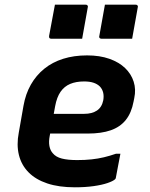

<svg xmlns="http://www.w3.org/2000/svg" viewBox="-20 -786 640 818"><path d="M351 -550Q405 -550 446 -535.5Q487 -521 513 -496Q539 -471 549.5 -438Q560 -405 552 -368L549 -353Q540 -305 516 -275Q492 -245 452 -231Q412 -217 354 -217Q328 -217 299.5 -217Q271 -217 240 -217Q209 -217 176 -217L118 -211L129 -301Q171 -301 207 -301Q243 -301 275.5 -301Q308 -301 339 -301Q372 -301 393 -315Q414 -329 420 -359Q423 -377 419.5 -391.5Q416 -406 406 -417Q395 -428 378.5 -433.5Q362 -439 338 -439Q304 -439 279 -428.5Q254 -418 238 -395Q222 -372 215 -334L192 -208Q187 -183 190.5 -164Q194 -145 205 -133Q218 -117 243.5 -110.5Q269 -104 309 -104Q342 -104 370 -107Q398 -110 423 -116Q448 -122 474 -131H493Q488 -107 483.5 -81.5Q479 -56 474 -31Q474 -28 473 -26Q472 -24 470 -22Q461 -14 437.5 -6Q414 2 378.5 7Q343 12 299 12Q231 12 181.5 -4.5Q132 -21 101.5 -52Q71 -83 60.5 -126Q50 -169 60 -221L80 -335Q89 -386 111.5 -425.5Q134 -465 168.5 -493Q203 -521 249 -535.5Q295 -550 351 -550ZM214 -766Q246 -766 279 -766Q312 -766 345 -766Q349 -766 351 -764.5Q353 -763 354 -761Q355 -759 354 -755L330 -621Q297 -621 264 -621Q231 -621 198 -621Q195 -621 192.5 -622.5Q190 -624 189.5 -626.5Q189 -629 189 -632ZM427 -766Q460 -766 492.5 -766Q525 -766 558 -766Q562 -766 564 -764.5Q566 -763 567 -761Q568 -759 567 -755L543 -621Q510 -621 477 -621Q444 -621 412 -621Q409 -621 406.5 -622.5Q404 -624 403 -626.5Q402 -629 403 -632Z"/></svg>

Font: RecMonoLinear Nerd Font Mono
Style: Bold Italic
Weight: 700
Italic angle: -10°
Monospace: yes
Version: Version 1.085; ttfautohint (v1.8.4.7-5d5b);Nerd Fonts 3.2.1